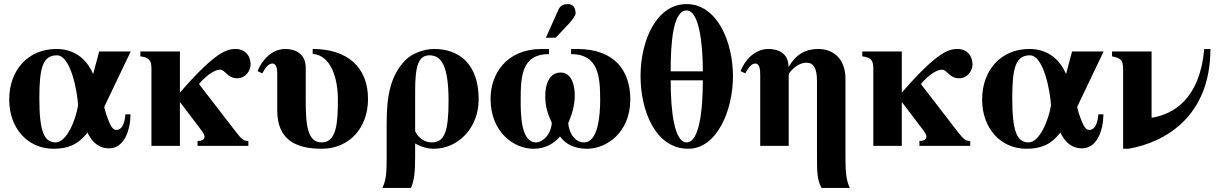

<svg xmlns="http://www.w3.org/2000/svg" viewBox="-20 -712 5950 937"><path d="M592 -154C589 -104 571 -78 550 -78C536 -78 523 -80 498 -156C495 -165 489 -186 489 -191L618 -461H464L435 -352H434C411 -406 359 -473 255 -473C120 -473 25 -373 25 -226C25 -84 117 14 241 14C310 14 360 -5 407 -65C431 -14 466 12 512 12C587 12 616 -77 617 -154ZM361 -198C350 -126 305 -17 252 -17C194 -17 172 -73 172 -233C172 -382 189 -442 258 -442C326 -442 358 -262 361 -198Z M858 -461H665V-437C704 -432 719 -421 719 -379V0H858V-213H859L957 -84C971 -66 978 -54 978 -47C978 -35 974 -25 944 -24V0H1192V-24C1170 -24 1161 -30 1130 -70L951 -302C992 -350 1031 -372 1054 -372C1079 -372 1090 -330 1137 -330C1181 -330 1203 -370 1203 -396C1203 -446 1170 -473 1132 -473C1090 -473 1036 -465 858 -260Z M1472 -381C1472 -454 1416 -473 1373 -473C1307 -473 1258 -419 1237 -365L1260 -354C1273 -378 1289 -402 1309 -402C1328 -402 1333 -378 1333 -355V-173C1333 -36 1416 14 1550 14C1684 14 1776 -87 1776 -229C1776 -387 1672 -473 1506 -473V-449C1596 -442 1629 -329 1629 -226C1629 -111 1622 -17 1550 -17C1479 -17 1472 -105 1472 -225Z M2006 -271C2006 -394 2024 -442 2076 -442C2135 -442 2169 -389 2169 -220C2169 -71 2150 -17 2087 -17C2073 -17 2031 -21 2006 -72ZM2096 14C2215 14 2316 -86 2316 -228C2316 -398 2222 -473 2099 -473C2048 -473 1989 -451 1957 -417C1887 -344 1867 -248 1867 -113V55C1867 131 1865 166 1846 205H1986C2002 166 2006 124 2006 54V-12C2034 5 2070 14 2096 14Z M2644 -528H2692L2755 -595C2774 -616 2789 -635 2789 -648C2789 -674 2776 -692 2752 -692C2732 -692 2715 -687 2705 -664ZM2767 -473V-448C2900 -448 2909 -340 2909 -224C2909 -145 2898 -17 2830 -17C2795 -17 2759 -49 2753 -111C2770 -149 2785 -197 2785 -247C2785 -293 2771 -358 2716 -358C2663 -358 2641 -305 2641 -244C2641 -191 2652 -159 2673 -112C2668 -52 2627 -17 2596 -17C2521 -17 2521 -158 2521 -224C2521 -340 2526 -448 2659 -448V-473H2625C2449 -473 2374 -349 2374 -230C2374 -67 2488 14 2583 14C2638 14 2682 -9 2713 -46C2739 -9 2784 14 2845 14C2940 14 3056 -65 3056 -227C3056 -360 2986 -473 2796 -473Z M3331 -692C3181 -692 3106 -510 3106 -341C3106 -171 3179 14 3339 14C3478 14 3557 -172 3557 -340C3557 -511 3478 -692 3331 -692ZM3253 -364C3253 -503 3264 -661 3331 -661C3391 -661 3410 -503 3410 -364ZM3410 -320C3410 -170 3392 -17 3331 -17C3271 -17 3253 -168 3253 -320Z M3829 0V-348C3829 -352 3835 -361 3846 -372C3868 -394 3892 -406 3917 -406C3950 -406 3967 -378 3967 -319V53C3967 129 3968 165 3989 205H4127C4109 165 4106 127 4106 52V-328C4106 -418 4054 -473 3972 -473C3911 -473 3864 -446 3829 -386H3828C3828 -456 3773 -473 3730 -473C3664 -473 3615 -419 3594 -365L3617 -354C3630 -378 3646 -402 3666 -402C3688 -402 3690 -370 3690 -346V0Z M4381 -461H4188V-437C4227 -432 4242 -421 4242 -379V0H4381V-213H4382L4480 -84C4494 -66 4501 -54 4501 -47C4501 -35 4497 -25 4467 -24V0H4715V-24C4693 -24 4684 -30 4653 -70L4474 -302C4515 -350 4554 -372 4577 -372C4602 -372 4613 -330 4660 -330C4704 -330 4726 -370 4726 -396C4726 -446 4693 -473 4655 -473C4613 -473 4559 -465 4381 -260Z M5340 -154C5337 -104 5319 -78 5298 -78C5284 -78 5271 -80 5246 -156C5243 -165 5237 -186 5237 -191L5366 -461H5212L5183 -352H5182C5159 -406 5107 -473 5003 -473C4868 -473 4773 -373 4773 -226C4773 -84 4865 14 4989 14C5058 14 5108 -5 5155 -65C5179 -14 5214 12 5260 12C5335 12 5364 -77 5365 -154ZM5109 -198C5098 -126 5053 -17 5000 -17C4942 -17 4920 -73 4920 -233C4920 -382 4937 -442 5006 -442C5074 -442 5106 -262 5109 -198Z M5857 -473C5835 -226 5705 -156 5605 -138H5600V-461H5407V-437C5451 -428 5461 -419 5461 -372V14H5487C5667 -17 5887 -144 5887 -473Z"/></svg>

Font: XITS
Style: Bold
Weight: 700
Designer: MicroPress Inc., with final additions and corrections provided by Coen Hoffman, Elsevier (retired)
Version: Version 1.107